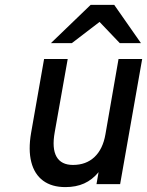

<svg xmlns="http://www.w3.org/2000/svg" viewBox="-20 -752 600 784"><path d="M247 12Q191.5 12 156 -14.2Q120.5 -40.5 107.8 -90.2Q95 -140 107 -209.5L160 -511H256.5L203.5 -212.5Q191.5 -146 210.8 -112.2Q230 -78.5 278 -78.5Q331.5 -78.5 365.8 -110.8Q400 -143 410.5 -203.5L464 -511H560.5L470.5 0H374L382.5 -49Q357 -18 323.8 -3Q290.5 12 247 12ZM188 -576 350 -732H446.5L555.5 -576H469L386.5 -662.5L273.5 -576Z"/></svg>

Font: Overpass Medium
Style: Italic
Weight: 500
Italic angle: -10°
Designer: Delve Withrington, Dave Bailey, Thomas Jockin
Foundry: Delve Fonts LLC
Version: Version 4.000